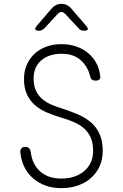

<svg xmlns="http://www.w3.org/2000/svg" viewBox="-20 -970 640 1000"><path d="M449 -574Q438 -622 401 -656Q364 -690 301 -690Q236 -690 195.5 -656Q155 -622 155 -561Q155 -525 166.5 -499.5Q178 -474 197.5 -456.5Q217 -439 243.5 -427Q270 -415 300 -406Q344 -392 383 -375.5Q422 -359 451.5 -334.5Q481 -310 498 -273.5Q515 -237 515 -183Q515 -140 499 -104.5Q483 -69 454.5 -43.5Q426 -18 386.5 -4Q347 10 300 10Q255 10 217.5 -3.5Q180 -17 152 -41.5Q124 -66 107 -100Q90 -134 86 -176Q84 -188 91 -196.5Q98 -205 111 -205Q123 -205 130.5 -199Q138 -193 141 -173Q149 -113 190 -76.5Q231 -40 300 -40Q336 -40 366 -50Q396 -60 418 -78.5Q440 -97 452.5 -123.5Q465 -150 465 -184Q465 -226 452 -254.5Q439 -283 417 -302Q395 -321 365 -334Q335 -347 300 -357Q260 -369 224.5 -384Q189 -399 162.5 -422Q136 -445 120.5 -478Q105 -511 105 -559Q105 -599 119.5 -632.5Q134 -666 160 -690Q186 -714 221.5 -727Q257 -740 300 -740Q342 -740 377 -728Q412 -716 438.5 -694Q465 -672 481.5 -641.5Q498 -611 502 -574Q504 -562 497.5 -556Q491 -550 478 -550Q466 -550 459 -555.5Q452 -561 449 -574ZM184 -810Q167 -810 164 -816.5Q161 -823 172 -836L250 -927Q260 -938 272.5 -944Q285 -950 300 -950Q315 -950 327.5 -944Q340 -938 350 -927L429 -835Q440 -822 437 -816Q434 -810 417 -810Q409 -810 402 -813Q395 -816 390 -822L320 -897Q309 -908 300 -908Q291 -908 280 -897L212 -823Q206 -817 199 -813.5Q192 -810 184 -810Z"/></svg>

Font: Maple Mono NL Thin
Style: Regular
Weight: 250
Monospace: yes
Designer: subframe7536
Version: Version 7.000